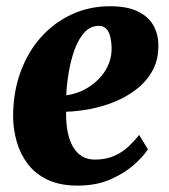

<svg xmlns="http://www.w3.org/2000/svg" viewBox="-20 -584 543 616"><path d="M454.5 -105Q441.5 -84 411.5 -56.8Q381.5 -29.5 335.8 -9Q290 11.5 229 11.5Q172.5 11.5 133 -7.2Q93.5 -26 69.2 -57.8Q45 -89.5 33.8 -129Q22.5 -168.5 22 -209.5Q22 -286.5 45.2 -351.2Q68.5 -416 110.5 -463.5Q152.5 -511 209.5 -537.5Q266.5 -564 332.5 -564Q387 -564 420.8 -548Q454.5 -532 470.8 -504.8Q487 -477.5 488 -443.5Q489.5 -395.5 470.5 -359.8Q451.5 -324 419.2 -298.8Q387 -273.5 347.8 -257.5Q308.5 -241.5 267.8 -234Q227 -226.5 192 -225.5Q191.5 -188.5 197.2 -160Q203 -131.5 214.8 -112Q226.5 -92.5 243.8 -82.2Q261 -72 284 -72Q321 -72 348 -84.5Q375 -97 394 -115.5Q413 -134 426.5 -151ZM297.5 -501Q270 -501 250.8 -479.8Q231.5 -458.5 219.2 -424.5Q207 -390.5 200.5 -351.8Q194 -313 192.5 -278.5Q209 -280 229 -287Q249 -294 268.5 -307Q288 -320 304.2 -338.8Q320.5 -357.5 329.8 -381.5Q339 -405.5 338 -434.5Q336.5 -468.5 326.2 -484.8Q316 -501 297.5 -501Z"/></svg>

Font: Merriweather 36pt Black
Style: Italic
Weight: 900
Italic angle: -7.8°
Version: Version 2.101